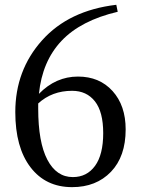

<svg xmlns="http://www.w3.org/2000/svg" viewBox="-20 -768 589 802"><path d="M139.6 -335.9V-314.5Q139.6 -173.8 177.7 -101.1Q215.8 -28.3 284.2 -28.3Q342.8 -28.3 377 -75.2Q411.1 -122.1 411.1 -211.9Q411.1 -300.8 376.5 -344.7Q341.8 -388.7 281.2 -388.7Q197.3 -388.7 139.6 -335.9ZM465.8 -748 471.7 -718.8Q317.4 -682.6 236.8 -597.2Q156.2 -511.7 142.6 -376Q212.9 -448.2 305.7 -448.2Q395.5 -448.2 450.2 -387.7Q504.9 -327.1 504.9 -227.5Q504.9 -114.3 443.4 -50.3Q381.8 13.7 281.2 13.7Q170.9 13.7 107.4 -69.3Q43.9 -152.3 43.9 -299.8Q43.9 -474.6 155.8 -599.6Q267.6 -724.6 465.8 -748Z"/></svg>

Font: GenYoMin TW TTF Medium
Style: Regular
Weight: 500
Version: Version 1.300